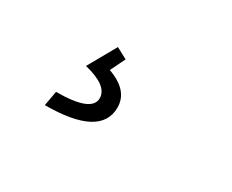

<svg xmlns="http://www.w3.org/2000/svg" viewBox="-53 -181 691 571"><g transform="rotate(30 293.0 105.0)"><path d="M122.1 234.4 131.3 183.6Q253.4 183.6 253.4 135.3Q253.4 92.3 169.9 72.3L224.1 -23.9L262.2 -3.4L237.3 47.4Q313 74.2 313 132.8Q313 234.4 122.1 234.4Z"/></g></svg>

Font: Cascadia Code Light
Style: Italic
Weight: 300
Italic angle: -10°
Monospace: yes
Designer: Aaron Bell
Foundry: Saja Typeworks
Version: Version 2404.023; ttfautohint (v1.8.4)